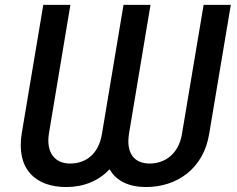

<svg xmlns="http://www.w3.org/2000/svg" viewBox="-20 -747 958 777"><path d="M67.8 -206.3C45.1 -62.9 123.6 9.9 247.9 9.9C316.8 9.9 378.6 -13.8 423.3 -62.1C451 -13.8 503.2 9.9 570.7 9.9C694.6 9.9 804 -62.9 826.7 -206.3L914.1 -727.3H804L716.6 -206.3C704.2 -125.4 648.4 -85.2 585.9 -85.2C524.1 -85.2 489.3 -125.4 502.1 -206.3L589.1 -727.3H479.8L392.8 -206.3C380 -125.4 329.2 -85.2 263.5 -85.2C205.3 -85.2 165.5 -125.7 177.9 -206.3L264.9 -727.3H155.2Z"/></svg>

Font: Magic Ui Pro Medium
Style: Italic
Weight: 500
Italic angle: -9.39999°
Designer: Stefan Endress, Andreas Faust
Version: Version 1.000;FEAKit 1.0